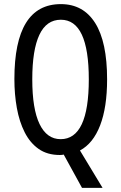

<svg xmlns="http://www.w3.org/2000/svg" viewBox="-20 -744 590 934"><path d="M501 -358Q501 -222 467 -134Q433 -46 369 -12L479 170H379L290 8Q282 10 271 10Q210 10 168 -19.5Q126 -49 100 -100.5Q74 -152 62 -218.5Q50 -285 50 -359Q50 -724 276 -724Q385 -724 443 -632Q501 -540 501 -358ZM137 -358Q137 -214 172.5 -140.5Q208 -67 275 -67Q412 -67 412 -358Q412 -648 276 -648Q206 -648 171.5 -574.5Q137 -501 137 -358Z"/></svg>

Font: Noto Sans Ethiopic ExtraCondensed
Style: Regular
Weight: 400
Width: 2
Designer: Monotype Design Team
Foundry: Monotype Imaging Inc.
Version: Version 2.102; ttfautohint (v1.8.4.7-5d5b)